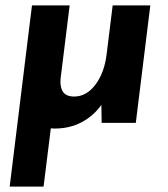

<svg xmlns="http://www.w3.org/2000/svg" viewBox="-20 -457 624 714"><path d="M539 -437 485 0H358L357 -67Q328 -26 283.5 -2.5Q239 21 184 21Q174 21 169 20L142 237H16L92 -381L99 -437H239L205 -162Q203 -131 215 -114.5Q227 -98 256 -98Q302 -98 335.5 -143Q369 -188 377 -259L399 -437Z"/></svg>

Font: Josefin Sans
Style: Bold Italic
Weight: 700
Italic angle: -7°
Designer: Santiago Orozco
Foundry: Typemade
Version: Version 2.000